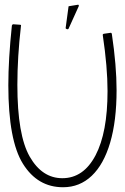

<svg xmlns="http://www.w3.org/2000/svg" viewBox="-20 -786 525 807"><path d="M416 -644 444 -648Q448 -649 450 -644Q470 -510 470 -407Q470 -278 443 -186.5Q416 -95 365.5 -47Q315 1 245 1Q138 1 76.5 -97.5Q15 -196 15 -428Q15 -537 30 -679Q32 -684 36 -684L64 -682Q70 -682 68 -676Q53 -546 53 -429Q53 -218 105 -127.5Q157 -37 242 -37Q331 -37 381.5 -133Q432 -229 432 -403Q432 -504 412 -638Q411 -642 416 -644ZM307 -766Q309 -767 310.5 -765Q312 -763 311 -760L268 -665Q266 -663 264 -663Q261 -663 258 -665Q255 -667 256 -669L268 -758Q268 -760 270 -760Z"/></svg>

Font: Vibes
Style: Regular
Weight: 400
Designer: AbdElmomen Kadhim
Version: Version 1.100